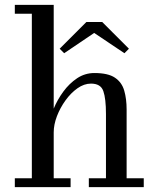

<svg xmlns="http://www.w3.org/2000/svg" viewBox="-20 -770 652 790"><path d="M367.5 -634.5 244 -551 225.5 -569.5 335.5 -679.5H400.5L510.5 -569.5L492 -551ZM41 -36.5H111V-713.5H41V-750H201V-323Q216 -359.5 240.5 -393Q265 -426.5 297.2 -448Q329.5 -469.5 368.5 -469.5Q425 -469.5 453.2 -450.2Q481.5 -431 491.2 -397Q501 -363 501 -319.5V-36.5H571.5V0H345.5V-36.5H416V-301Q416 -364 405.2 -395Q394.5 -426 354.5 -426Q326 -426 298.8 -406.8Q271.5 -387.5 249.5 -357Q227.5 -326.5 214.2 -291.8Q201 -257 201 -225.5V-36.5H270.5V0H41Z"/></svg>

Font: Bodoni* 06pt
Style: Regular
Weight: 400
Version: Version 2.3